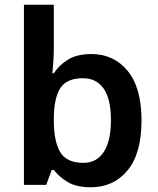

<svg xmlns="http://www.w3.org/2000/svg" viewBox="-20 -780 666 810"><path d="M207 -580Q207 -548 205 -518Q203 -488 201 -471H207Q229 -505 267 -528.5Q305 -552 366 -552Q460 -552 518.5 -481Q577 -410 577 -272Q577 -132 518 -61Q459 10 363 10Q302 10 265.5 -12Q229 -34 207 -63H198L175 0H81V-760H207ZM330 -450Q262 -450 235 -409Q208 -368 207 -283V-272Q207 -185 233.5 -139Q260 -93 332 -93Q388 -93 418 -139.5Q448 -186 448 -273Q448 -362 417.5 -406Q387 -450 330 -450Z"/></svg>

Font: Noto Sans Kannada SemiBold
Style: Regular
Weight: 600
Designer: Jelle Bosma - Monotype Design Team
Foundry: Monotype Imaging Inc.
Version: Version 2.005; ttfautohint (v1.8.4.7-5d5b)